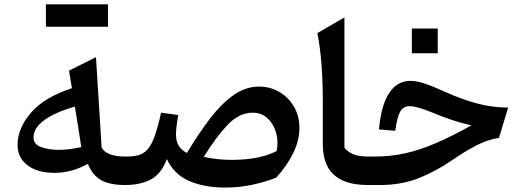

<svg xmlns="http://www.w3.org/2000/svg" viewBox="-20 -848 2403 880"><path d="M309.6 -443.8 296.4 -524.4 419.9 -585.9 445.8 -171.4Q458.5 -149.4 487.1 -139.9Q515.6 -130.4 554.2 -130.4H554.7V0H554.2Q481.4 0 441.9 -23.4Q402.3 -46.9 382.8 -97.2Q308.6 -55.7 230.5 -55.7Q151.4 -55.7 106 -90.6Q60.5 -125.5 60.5 -183.6Q60.5 -259.3 121.3 -330.6Q182.1 -401.9 309.6 -443.8ZM323.2 -359.4Q272.5 -345.2 229.2 -324.7Q186 -304.2 159.9 -277.3Q133.8 -250.5 133.8 -216.3Q133.8 -186.5 168.9 -173.8Q204.1 -161.1 250 -161.1Q278.8 -161.1 305.9 -165.3Q333 -169.4 352.5 -173.8Q345.7 -219.7 338.9 -262Q332 -304.2 323.2 -359.4ZM190.4 -725.6V-828.1H475.1V-725.6Z M1167 -451.2Q1218.8 -451.2 1260.7 -426.3Q1302.7 -401.4 1327.6 -358.4Q1352.5 -315.4 1352.5 -261.2Q1352.5 -205.1 1324 -146.7Q1295.4 -88.4 1246.1 -33.7Q1189.9 -12.2 1132.1 -0.2Q1074.2 11.7 1011.7 11.7Q917.5 11.7 847.7 -18.3Q777.8 -48.3 744.6 -119.1Q720.2 -51.8 671.9 -25.9Q623.5 0 554.7 0Q545.4 0 541 -7.8Q536.6 -15.6 536.6 -34.7V-95.7Q536.6 -114.7 541 -122.6Q545.4 -130.4 554.7 -130.4Q588.4 -130.4 612.5 -136.2Q636.7 -142.1 655 -161.9Q673.3 -181.6 688.2 -222.2Q703.1 -262.7 718.3 -331.5L796.9 -320.8Q792 -293.9 789.3 -271.2Q786.6 -248.5 786.6 -231.4Q786.6 -199.7 800 -179Q813.5 -158.2 836.9 -147Q890.6 -236.8 943.1 -305.2Q995.6 -373.5 1050.8 -412.4Q1106 -451.2 1167 -451.2ZM1138.7 -331.5Q1076.7 -331.5 1024.2 -276.9Q971.7 -222.2 914.1 -128.9Q942.9 -122.6 976.3 -118.9Q1009.8 -115.2 1041 -115.2Q1170.4 -115.2 1248 -155.8Q1256.8 -200.7 1245.1 -240.7Q1233.4 -280.8 1205.8 -306.2Q1178.2 -331.5 1138.7 -331.5Z M1558.6 -768.1V-170.9Q1572.8 -152.3 1598.4 -141.4Q1624 -130.4 1669.9 -130.4H1670.4V0H1669.9Q1591.8 0 1545.7 -23.2Q1499.5 -46.4 1479.5 -88.1Q1459.5 -129.9 1459.5 -185.1V-386.7Q1459.5 -475.6 1453.4 -554Q1447.3 -632.3 1434.6 -696.3Z M1861.3 -477.5Q1888.2 -477.5 1924.1 -465.8Q1960 -454.1 2016.1 -428.7Q2102.1 -390.1 2170.7 -372.6Q2239.3 -355 2309.1 -355L2267.1 -216.3Q2211.9 -207.5 2157.5 -178.5Q2103 -149.4 2053.7 -114.7Q1978.5 -63 1898.9 -31.5Q1819.3 0 1723.1 0H1670.4Q1661.1 0 1656.7 -7.8Q1652.3 -15.6 1652.3 -34.7V-95.7Q1652.3 -114.7 1656.7 -122.6Q1661.1 -130.4 1670.4 -130.4H1697.3Q1769.5 -130.4 1837.4 -145.5Q1905.3 -160.6 1978.8 -192.4Q2052.2 -224.1 2140.6 -273.4Q2092.3 -284.7 2052.2 -297.9Q2012.2 -311 1958 -333.5Q1918.9 -349.1 1896 -355.2Q1873 -361.3 1857.9 -361.3Q1828.6 -361.3 1814.5 -336.9Q1800.3 -312.5 1791.5 -248.5L1716.8 -254.9Q1727.5 -368.2 1764.4 -422.9Q1801.3 -477.5 1861.3 -477.5ZM1867.7 -717.3H1986.3V-604H1867.7Z"/></svg>

Font: Pinar-DS3-FD SemiBold
Style: Regular
Weight: 600
Designer: Amin Abedi
Version: Version 3.000